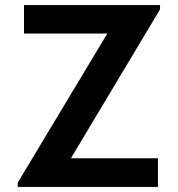

<svg xmlns="http://www.w3.org/2000/svg" viewBox="-20 -740 704 760"><path d="M605.2 0H50V-16.7L404.8 -607.2H75V-720H613.5V-703L260.7 -113.5H605.2Z"/></svg>

Font: Manrope Variable Light
Style: Regular
Weight: 200
Designer: Mikhail Sharanda
Foundry: Mikhail Sharanda
Version: Version 4.505